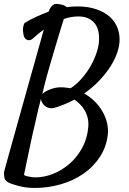

<svg xmlns="http://www.w3.org/2000/svg" viewBox="-25 -768 652 974"><path d="M522.5 -91.8Q516.6 -26.4 483.4 25.4Q450.2 77.1 398.9 112.8Q347.7 148.4 283.2 167Q218.8 185.5 150.4 185.5Q125 185.5 103 182.1Q81.1 178.7 63.5 173.8Q45.9 168.9 33.7 164.6Q21.5 160.2 16.6 157.2Q7.8 152.3 2.4 145Q-2.9 137.7 -3.9 124Q-4.9 116.2 -4.9 111.8Q-4.9 107.4 -3.9 102.5Q-2.9 97.7 -0.5 89.4Q2 81.1 5.9 66.4Q7.8 57.6 21 11.2Q34.2 -35.2 52.7 -102.1Q71.3 -168.9 93.3 -247.1Q115.2 -325.2 135.7 -398.4Q156.2 -471.7 172.9 -530.8Q189.5 -589.8 197.3 -618.2Q183.6 -608.4 170.4 -597.7Q157.2 -586.9 143.6 -574.2Q128.9 -560.5 114.7 -564.9Q100.6 -569.3 94.7 -588.9Q92.8 -598.6 91.8 -609.4Q90.8 -618.2 92.3 -629.4Q93.8 -640.6 99.6 -651.4Q131.8 -670.9 162.6 -684.6Q193.4 -698.2 221.7 -709Q227.5 -725.6 234.9 -734.4Q242.2 -743.2 250 -746.1Q257.8 -749 266.6 -748Q275.4 -747.1 285.2 -745.1Q306.6 -740.2 313.5 -731.4Q327.1 -733.4 339.8 -734.4Q352.5 -735.4 366.2 -735.4Q422.9 -735.4 464.8 -720.7Q506.8 -706.1 533.7 -681.2Q560.5 -656.2 572.3 -623Q584 -589.8 581.1 -552.7Q578.1 -520.5 564 -485.8Q549.8 -451.2 526.4 -417.5Q502.9 -383.8 471.7 -352.1Q440.4 -320.3 402.3 -293.9Q432.6 -276.4 456.1 -252.9Q479.5 -229.5 495.1 -202.1Q510.7 -174.8 517.6 -146.5Q524.4 -118.2 522.5 -91.8ZM199.2 -331.1Q197.3 -321.3 194.8 -311.5Q192.4 -301.8 189.5 -291Q201.2 -303.7 229 -314.5Q256.8 -325.2 282.2 -325.2Q295.9 -325.2 308.6 -323.7Q321.3 -322.3 333 -320.3Q360.4 -337.9 385.7 -365.7Q411.1 -393.6 430.2 -425.3Q449.2 -457 461.4 -490.2Q473.6 -523.4 476.6 -551.8Q482.4 -619.1 453.6 -651.9Q424.8 -684.6 372.1 -684.6Q336.9 -684.6 298.8 -671.9Q291 -646.5 279.3 -608.9Q267.6 -571.3 254.4 -526.4Q241.2 -481.4 226.6 -431.6Q211.9 -381.8 199.2 -331.1ZM182.6 -266.6Q168.9 -213.9 155.3 -152.3Q142.6 -99.6 127.9 -29.8Q113.3 40 96.7 119.1Q102.5 124 112.3 126Q122.1 127.9 131.8 129.9Q142.6 131.8 155.3 131.8Q199.2 131.8 244.6 113.8Q290 95.7 328.1 62.5Q366.2 29.3 392.1 -18.1Q418 -65.4 422.9 -124Q424.8 -150.4 419.4 -171.4Q414.1 -192.4 403.8 -209.5Q393.6 -226.6 380.4 -239.7Q367.2 -252.9 352.5 -262.7Q307.6 -238.3 253.9 -221.7Q236.3 -216.8 223.6 -220.2Q210.9 -223.6 202.1 -231Q193.4 -238.3 188.5 -248Q183.6 -257.8 182.6 -266.6Z"/></svg>

Font: Satisfy
Style: Regular
Weight: 400
Designer: Font Diner, Inc
Foundry: Font Diner, Inc
Version: Version 1.001